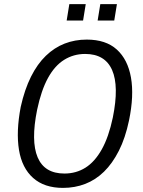

<svg xmlns="http://www.w3.org/2000/svg" viewBox="-20 -907 695 936"><path d="M287 9Q196 9 141.5 -39.5Q87 -88 72.5 -176.5Q58 -265 81 -386Q100 -471 131 -533Q162 -595 203.5 -635Q245 -675 295 -694.5Q345 -714 403 -714Q496 -714 549.5 -665.5Q603 -617 618.5 -529Q634 -441 609 -320Q591 -234 559.5 -172Q528 -110 487 -70Q446 -30 395.5 -10.5Q345 9 287 9ZM294 -61Q351 -61 396.5 -89.5Q442 -118 476 -178.5Q510 -239 530 -334Q561 -487 526.5 -565.5Q492 -644 395 -644Q339 -644 293 -615.5Q247 -587 214 -527Q181 -467 161 -372Q130 -219 163.5 -140Q197 -61 294 -61ZM456 -807 469 -887H550L537 -807ZM305 -807 318 -887H398L385 -807Z"/></svg>

Font: Nunito Sans 10pt Condensed
Style: Italic
Weight: 400
Width: 3
Italic angle: -9°
Designer: Vernon Adams
Foundry: Vernon Adams
Version: Version 3.101;gftools[0.9.27]